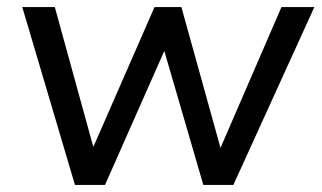

<svg xmlns="http://www.w3.org/2000/svg" viewBox="-20 -523 912 543"><path d="M192 0 43 -503H135L254 -71H228L417 -503H493L613 -71H589L776 -503H869L640 0H555L426 -443H473L277 0Z"/></svg>

Font: Muli Medium
Style: Italic
Weight: 500
Italic angle: -4.541°
Designer: Vernon Adams
Foundry: Vernon Adams
Version: Version 2.100; ttfautohint (v1.8.1.43-b0c9)